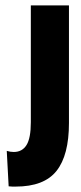

<svg xmlns="http://www.w3.org/2000/svg" viewBox="-20 -680 298 710"><path d="M12 9 5 -122Q18 -118 31 -118Q62 -118 78 -143.5Q94 -169 94 -228V-660H235V-225Q235 -106 189 -48Q143 10 38 10Q32 10 25.5 10Q19 10 12 9Z"/></svg>

Font: Bricolage Grotesque 96pt Condensed Bricolage Grotesque 48pt Condensed Regular
Style: Bold
Weight: 700
Width: 3
Designer: Mathieu Triay
Foundry: Atelier Triay
Version: Version 1.001; ttfautohint (v1.8.4.7-5d5b);gftools[0.9.33.de